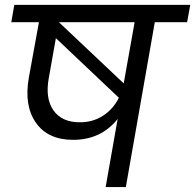

<svg xmlns="http://www.w3.org/2000/svg" viewBox="-20 -760 793 780"><path d="M304.2 -263.2Q357.9 -263.2 399.2 -290.3Q440.4 -317.4 462.9 -362.8L207 -605L178.2 -442.9Q163.1 -360.4 197 -311.8Q231 -263.2 304.2 -263.2ZM482.9 -422.9 526.9 -669.9H219.2L482.9 -420.9ZM25.9 -669.9 38.1 -740.2H752.9L740.2 -669.9H608.9L491.2 0H409.2L458 -276.9Q390.6 -191.9 276.9 -191.9Q174.8 -191.9 126 -261.2Q77.1 -330.6 97.2 -444.8L138.2 -669.9Z"/></svg>

Font: Poppins
Style: Italic
Weight: 400
Italic angle: -10°
Designer: Ninad Kale (Devanagari), Jonny Pinhorn (Latin)
Foundry: Indian Type Foundry
Version: Version 3.200;PS 1.000;hotconv 16.6.54;makeotf.lib2.5.65590